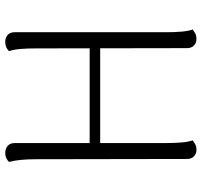

<svg xmlns="http://www.w3.org/2000/svg" viewBox="-38 -700 749 712"><g transform="rotate(-90 336.0 -344.5)"><path d="M161 -103Q161 -73 163 -47.5Q165 -22 171 -4Q166 0 157.5 5Q149 10 136 10Q121 10 111.5 0.5Q102 -9 102 -25L101 -587Q101 -617 98.5 -642Q96 -667 91 -685Q95 -690 104 -694.5Q113 -699 125 -699Q140 -699 150.5 -690Q161 -681 161 -664ZM572 -103Q572 -73 574 -47.5Q576 -22 582 -4Q577 0 568.5 5Q560 10 547 10Q532 10 522.5 0.5Q513 -9 513 -25L512 -587Q512 -617 510 -642Q508 -667 502 -685Q506 -690 515 -694.5Q524 -699 537 -699Q552 -699 562 -690Q572 -681 572 -664ZM140 -386H535V-347H140Z"/></g></svg>

Font: Arima Light
Style: Regular
Weight: 300
Designer: Joana Correia and Natanael Gama
Foundry: NDISCOVER
Version: Version 1.101;gftools[0.9.23]